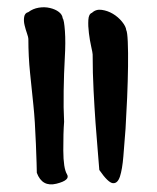

<svg xmlns="http://www.w3.org/2000/svg" viewBox="-20 -487 426 522"><path d="M231.9 -338.9Q231.9 -342.8 228 -360.1Q224.1 -377.4 221.7 -397Q219.2 -416.5 220.2 -432.9Q221.2 -449.2 230 -452.1Q240.7 -462.4 256.6 -460.2Q272.5 -458 286.9 -449.5Q301.3 -440.9 311.8 -428Q322.3 -415 323.2 -405.3Q326.2 -400.4 327.4 -373Q328.6 -345.7 328.1 -306.6Q327.6 -267.6 325.7 -221.9Q323.7 -176.3 321.3 -136.7Q318.4 -97.2 315.4 -62Q312.5 -26.9 306.2 -7.3Q299.8 12.2 286.9 11Q273.9 9.8 250 -24.9Q248.5 -45.9 245.6 -79.1Q242.7 -112.3 239.7 -153.3Q236.8 -194.3 234.4 -241.2Q231.9 -288.1 231.9 -338.9ZM57.1 -381.3Q57.1 -385.3 53.5 -395.8Q49.8 -406.2 46.9 -418.2Q43.9 -430.2 45.7 -440.9Q47.4 -451.7 57.1 -454.1Q69.3 -463.4 85.2 -466.1Q101.1 -468.8 115.7 -465.3Q130.4 -461.9 139.9 -454.6Q149.4 -447.3 150.4 -437.5Q154.3 -433.1 156.5 -402.8Q158.7 -372.6 156.2 -330.1Q153.8 -287.6 153.1 -240.2Q152.3 -192.9 154.3 -155.8Q151.9 -126 152.1 -77.6Q152.3 -29.3 162.1 -13.2Q171.9 2.9 133.3 12.5Q94.7 22 80.1 -17.1Q80.1 -31.7 77.6 -95.5Q75.2 -159.2 70.8 -200.9Q66.4 -242.7 61.8 -288.1Q57.1 -333.5 57.1 -381.3Z"/></svg>

Font: AKL 022
Style: Regular
Weight: 400
Designer: AKL
Foundry: AKL
Version: Version 2.053;August 19, 2024;FontCreator 13.0.0.2675 64-bit